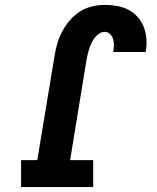

<svg xmlns="http://www.w3.org/2000/svg" viewBox="-20 -763 640 783"><path d="M66 0V-110H132L203 -538Q207 -564 214.5 -588.5Q222 -613 235 -637Q248 -661 266 -681.5Q284 -702 307 -716.5Q330 -731 356 -737Q382 -743 407 -743Q433 -743 458 -738.5Q483 -734 504 -723Q525 -712 541 -694Q557 -676 566 -653.5Q575 -631 577 -605.5Q579 -580 575 -555Q574 -554 574 -553Q574 -552 574 -551H442Q442 -551 442 -551.5Q442 -552 442 -552Q444 -565 444.5 -578Q445 -591 441.5 -603Q438 -615 429 -624Q420 -633 407 -633Q395 -633 384.5 -626Q374 -619 366.5 -609.5Q359 -600 353.5 -588.5Q348 -577 344.5 -566Q341 -555 338 -543.5Q335 -532 333 -520L266 -110H360V0Z"/></svg>

Font: Iosevka Etoile XBdObl
Style: Regular
Weight: 800
Italic angle: -9°
Designer: Belleve Invis
Foundry: Belleve Invis
Version: Version 15.5.2; ttfautohint (v1.8.4)